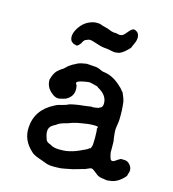

<svg xmlns="http://www.w3.org/2000/svg" viewBox="-101 -723 749 833"><g transform="rotate(15 273.5 -306.5)"><path d="M180 -422 188 -426 201 -433Q216 -439 239 -442Q248 -441 255 -441Q285 -440 294.5 -436Q304 -432 308 -430Q312 -428 317 -427Q359 -423 395 -390Q411 -376 414 -371Q417 -366 418 -365.5Q419 -365 419 -365Q420 -365 420.5 -363.5Q421 -362 422.5 -360Q424 -358 429.5 -343Q435 -328 435.5 -322Q436 -316 437.5 -302.5Q439 -289 439 -264Q439 -239 438 -235.5Q437 -232 437 -228Q437 -224 434.5 -211.5Q432 -199 434 -181Q436 -163 436.5 -159Q437 -155 438 -151.5Q439 -148 439 -123V-97Q443 -76 446 -70Q453 -56 472 -71L477 -75L476 -74Q477 -74 483 -78Q489 -82 489.5 -81.5Q490 -81 493.5 -81.5Q497 -82 508 -81Q519 -80 528 -71Q547 -51 536 -27Q535 -24 535 -21Q533 -13 514 2.5Q495 18 474 21.5Q453 25 447 23Q441 21 434 21Q417 19 406.5 10.5Q396 2 388.5 -3.5Q381 -9 376.5 -9Q372 -9 359.5 -3Q347 3 343.5 3Q340 3 337 4.5Q334 6 327 7.5Q320 9 309.5 12.5Q299 16 288.5 17.5Q278 19 263.5 22.5Q249 26 228 26Q197 27 183.5 22Q170 17 164.5 15Q159 13 156 12Q153 11 146 8.5Q139 6 134.5 4Q130 2 129.5 2Q129 2 125 -0.5Q121 -3 118.5 -4Q116 -5 109 -12Q64 -53 67 -109Q71 -191 151 -231Q165 -238 169 -238.5Q173 -239 179.5 -241Q186 -243 196.5 -246Q207 -249 205 -250Q215 -254 228.5 -256.5Q242 -259 248.5 -260Q255 -261 260 -261.5Q265 -262 270 -262.5Q275 -263 289 -265Q303 -267 306.5 -267.5Q310 -268 310.5 -267Q311 -266 325 -268Q339 -270 343 -272H342L340 -273Q355 -274 356 -293Q357 -332 313 -355L311 -357Q313 -358 295.5 -362.5Q278 -367 272.5 -367.5Q267 -368 246 -364Q215 -358 216 -350Q217 -344 219 -343Q221 -342 222 -333Q228 -296 197 -276Q189 -271 181 -269.5Q173 -268 167 -266Q146 -260 121 -284Q101 -304 101 -332Q101 -338 102 -338.5Q103 -339 104.5 -345.5Q106 -352 107 -353Q108 -354 109.5 -358Q111 -362 112 -363Q113 -364 116 -369.5Q119 -375 131 -384.5Q143 -394 144.5 -394Q146 -394 152.5 -400.5Q159 -407 160 -407.5Q161 -408 163.5 -410.5Q166 -413 166 -413Q166 -413 167.5 -414Q169 -415 170 -415Q171 -415 171 -416ZM354 -183Q357 -183 357 -186.5Q357 -190 353.5 -191.5Q350 -193 332.5 -192.5Q315 -192 307 -190.5Q299 -189 282 -186.5Q265 -184 255.5 -181Q246 -178 244.5 -178Q243 -178 239 -176Q235 -174 225 -171Q196 -164 185.5 -156.5Q175 -149 172 -148Q169 -147 161 -141Q142 -126 152 -93Q154 -88 155 -84Q157 -73 166 -68Q175 -63 175 -64L177 -63Q194 -52 218.5 -52Q243 -52 250.5 -53.5Q258 -55 264 -56Q270 -57 282.5 -61Q295 -65 308 -71Q338 -84 342.5 -88.5Q347 -93 348.5 -92Q350 -91 351.5 -93.5Q353 -96 352 -96.5Q351 -97 354 -101.5Q357 -106 357 -141Q357 -176 354 -183ZM420 -624Q429 -605 414 -575Q409 -566 408.5 -562Q408 -558 389.5 -541.5Q371 -525 357 -523Q343 -521 342 -521.5Q341 -522 338 -522Q335 -522 324.5 -524.5Q314 -527 308.5 -527.5Q303 -528 298 -528.5Q293 -529 289 -529.5Q285 -530 281 -531Q277 -532 271.5 -533.5Q266 -535 249.5 -540.5Q233 -546 226.5 -546Q220 -546 214.5 -543Q209 -540 207.5 -540Q206 -540 204.5 -539Q203 -538 199 -532.5Q195 -527 195 -525.5Q195 -524 191 -519Q179 -505 175 -507Q171 -509 166 -509.5Q161 -510 155.5 -515Q150 -520 150 -520Q136 -545 161 -582Q176 -604 196.5 -614.5Q217 -625 234 -625Q251 -625 253.5 -623Q256 -621 272.5 -617Q289 -613 298 -609Q307 -605 310 -605Q313 -605 318 -603.5Q323 -602 323 -604L344 -600Q353 -600 359 -604Q365 -608 379 -625.5Q393 -643 405 -637.5Q417 -632 420 -624Z"/></g></svg>

Font: TT2020 Style E
Style: Regular
Weight: 400
Version: Version 00.2